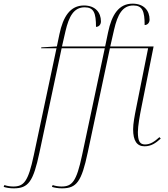

<svg xmlns="http://www.w3.org/2000/svg" viewBox="-154 -790 920 1050"><path d="M-79 240C1 240 28 204 62 43L183 -526H419L295 58C264 205 240 230 182 230C167 230 147 227 134 222L130 232C145 237 165 240 185 240C265 240 292 204 326 43L447 -526H656L591 -201C582 -156 574 -114 574 -83C574 -20 595 10 636 10C673 10 697 -7 725 -32L718 -40C690 -15 668 0 639 0C610 0 600 -20 600 -68C600 -100 611 -162 619 -201L686 -536H449L470 -628C489 -711 516 -760 575 -760C625 -760 637 -729 637 -653C652 -653 664 -665 664 -683C664 -731 634 -770 571 -770C496 -770 457 -710 437 -613L421 -536H185L204 -619C223 -701 250 -750 309 -750C359 -750 371 -719 371 -643C386 -643 398 -655 398 -673C398 -721 368 -760 305 -760C230 -760 191 -699 171 -603L157 -536L72 -531L71 -526H155L31 58C0 205 -24 230 -82 230C-97 230 -117 227 -130 222L-134 232C-119 237 -99 240 -79 240Z"/></svg>

Font: Noto Serif Display Thin
Style: Italic
Weight: 100
Italic angle: -12°
Designer: Monotype Design Team
Foundry: Monotype Imaging Inc.
Version: Version 2.009